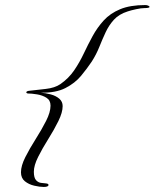

<svg xmlns="http://www.w3.org/2000/svg" viewBox="-20 -618 612 760"><path d="M153 122Q137 122 115.5 117Q94 112 78.5 99.5Q63 87 63 64Q63 38 80.5 3.5Q98 -31 121.5 -68Q145 -105 162.5 -139.5Q180 -174 180 -200Q180 -221 164 -231Q148 -241 126.5 -244.5Q105 -248 89 -248Q84 -250 84 -252Q84 -258 99 -259Q125 -262 161 -266Q197 -270 219 -285Q252 -308 273.5 -339.5Q295 -371 311.5 -406Q328 -441 346.5 -475Q365 -509 390.5 -537Q416 -565 455.5 -581.5Q495 -598 555 -598Q562 -598 567 -595.5Q572 -593 572 -591Q572 -586 552 -586Q539 -586 518.5 -581.5Q498 -577 486 -573Q451 -562 431 -540Q411 -518 398 -490Q385 -462 373 -432Q361 -402 343 -374Q325 -347 301 -318Q277 -289 239 -269.5Q201 -250 140 -251Q160 -250 180.5 -244.5Q201 -239 214.5 -227.5Q228 -216 228 -198Q228 -173 211 -138.5Q194 -104 171 -67.5Q148 -31 131 3Q114 37 114 62Q114 86 123 95.5Q132 105 143.5 106Q155 107 162 108Q172 109 172 114Q172 122 153 122Z"/></svg>

Font: Bonheur Royale
Style: Regular
Weight: 400
Designer: Robert E. Leuschke
Foundry: Robert E. Leuschke
Version: Version 1.010; ttfautohint (v1.8.3)